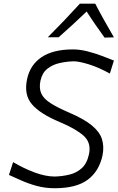

<svg xmlns="http://www.w3.org/2000/svg" viewBox="-20 -988 624 1018"><path d="M270 10Q219.5 10 174.8 -2.2Q130 -14.5 92.8 -31.2Q55.5 -48 27.5 -60.5L49.5 -128.5Q107 -94.5 164.5 -73.2Q222 -52 270.5 -52Q309.5 -53 347.5 -62Q385.5 -71 413.5 -96.2Q441.5 -121.5 452 -171.5Q464.5 -232 422.8 -268.8Q381 -305.5 297.5 -340.5Q192.5 -384.5 149.2 -435.2Q106 -486 123.5 -568Q139.5 -644 200.5 -685Q261.5 -726 366.5 -726Q403 -726 442.8 -716Q482.5 -706 519.5 -692Q556.5 -678 584 -667L562.5 -598Q500.5 -632 449 -647.5Q397.5 -663 371 -663Q332.5 -662 295.2 -653.5Q258 -645 230.8 -623.2Q203.5 -601.5 194.5 -560Q186.5 -521 198.5 -493.2Q210.5 -465.5 246.5 -442Q282.5 -418.5 345.5 -391.5Q424 -358 466 -323.8Q508 -289.5 520.5 -250.5Q533 -211.5 523.5 -164Q505.5 -80 445 -35Q384.5 10 270 10ZM534.5 -788.5Q509.5 -823 485.8 -857.2Q462 -891.5 439.5 -927Q403 -892 366.2 -858.2Q329.5 -824.5 291 -790.5H233.5Q278 -835 320 -879Q362 -923 403.5 -968.5H485Q507.5 -925 532.8 -879.8Q558 -834.5 584 -790Z"/></svg>

Font: Commissioner Flair Light
Style: Italic
Weight: 300
Italic angle: -12°
Designer: Kostas Bartsokas
Foundry: Kostas Bartsokas
Version: Version 1.000; ttfautohint (v1.8.3)